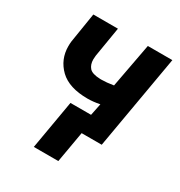

<svg xmlns="http://www.w3.org/2000/svg" viewBox="-167 -644 876 934"><g transform="rotate(30 271.0 -176.5)"><path d="M530.3 -528.3H392.6L346.2 -279.8C319.8 -275.4 297.4 -273.4 279.3 -273.4C276.9 -273.4 274.4 -273.4 272 -273.4C241.2 -274.4 221.2 -280.8 210.9 -292.5C200.7 -304.2 195.3 -319.8 195.3 -339.4C195.3 -346.2 195.8 -353 196.8 -360.8L224.6 -528.3H86.4L59.6 -361.3C58.6 -352.1 58.1 -343.3 58.1 -334.5C58.1 -284.7 75.7 -243.2 110.4 -209.5C145 -176.3 197.3 -159.7 266.1 -159.7C287.1 -159.7 310.1 -162.1 334.5 -167L320.8 -100.1H205.1L157.7 174.3H295.4L325.7 0H438.5Z"/></g></svg>

Font: Roboto
Style: Bold Italic
Weight: 700
Italic angle: -12°
Designer: Google
Version: Version 2.137; 2017